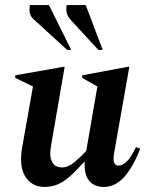

<svg xmlns="http://www.w3.org/2000/svg" viewBox="-20 -727 583 757"><path d="M154 10Q114 10 88.5 -19Q63 -48 63 -100Q63 -117 66 -138L110 -386L40 -420V-430L232 -464H235L182 -157Q178 -133 178 -122Q178 -99 189 -83Q200 -67 225 -67Q249 -67 274.5 -88.5Q300 -110 320 -132L364 -386L304 -420V-430L486 -464H490L430 -124Q421 -74 447 -74Q463 -74 480.5 -91Q498 -108 516 -147L533 -141Q504 -67 469 -28.5Q434 10 390 10Q350 10 330.5 -15.5Q311 -41 314 -89H312Q280 -53 255.5 -31.5Q231 -10 207.5 0Q184 10 154 10ZM368 -530 260 -647Q246 -663 243 -676.5Q240 -690 243 -707H318L385 -530ZM245 -530 117 -647Q100 -661 97.5 -676Q95 -691 98 -707H173L261 -530Z"/></svg>

Font: Spectral SemiBold
Style: Italic
Weight: 600
Italic angle: -10°
Designer: Jean-Baptiste Levee
Foundry: Production Type
Version: Version 2.001